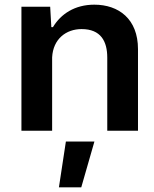

<svg xmlns="http://www.w3.org/2000/svg" viewBox="-20 -557 657 818"><path d="M193.8 -528.3H71.3V0H202.1V-302.7V-312.5C206.1 -391.1 261.7 -433.1 327.6 -433.1C409.7 -433.1 437 -380.9 437 -311.5V0H567.9V-347.7C567.9 -476.1 485.8 -537.1 381.8 -537.1C298.8 -537.1 239.3 -497.6 205.6 -441.4H198.7ZM231 241.2H326.2L382.3 45.9H260.7Z"/></svg>

Font: Faust Sans Bold
Style: Regular
Weight: 700
Designer: Andreas Faust
Version: Version 1.003;Glyphs 3.1.2 (3151)